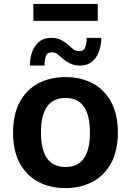

<svg xmlns="http://www.w3.org/2000/svg" viewBox="-20 -954 671 984"><path d="M47 -275Q47 -368 81.5 -431.5Q116 -495 176.5 -527Q237 -559 316 -559Q394 -559 454.5 -527Q515 -495 549.5 -431.5Q584 -368 584 -275Q584 -181 549.5 -118Q515 -55 454.5 -22.5Q394 10 316 10Q236 10 175.5 -22.5Q115 -55 81 -118Q47 -181 47 -275ZM190 -275Q190 -98 316 -98Q441 -98 441 -275Q441 -452 316 -452Q190 -452 190 -275ZM133 -618Q133 -656 145 -688.5Q157 -721 181 -740.5Q205 -760 243 -760Q273 -760 294.5 -748.5Q316 -737 332 -722Q345 -710 357 -701Q369 -692 386 -692Q410 -692 417 -712Q424 -732 424 -760H499Q499 -722 487 -689.5Q475 -657 451 -637.5Q427 -618 389 -618Q360 -618 338.5 -629Q317 -640 301 -654Q288 -666 275.5 -676Q263 -686 246 -686Q222 -686 215 -666Q208 -646 208 -618ZM151 -934H481V-847H151Z"/></svg>

Font: Kufam SemiBold
Style: Regular
Weight: 600
Designer: Wael Morcos, Artur Schmal
Foundry: Original Type
Version: Version 1.300; ttfautohint (v1.8.3)